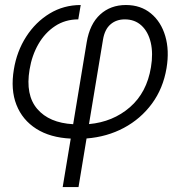

<svg xmlns="http://www.w3.org/2000/svg" viewBox="-20 -546 719 770"><path d="M231.4 204.1 263.7 9.8Q181.2 5.9 125.5 -29.5Q69.8 -64.9 45.9 -125.7Q22 -186.5 35.6 -267.6Q47.4 -340.3 85 -398.9Q122.6 -457.5 179 -491.7Q235.4 -525.9 303.7 -525.9L293.9 -468.3Q241.7 -468.3 200.9 -441.4Q160.2 -414.6 134 -369.1Q107.9 -323.7 98.6 -267.1Q81.5 -165 129.4 -109.1Q177.2 -53.2 273.4 -47.9L327.6 -376Q339.8 -449.7 381.6 -487.8Q423.3 -525.9 484.9 -525.9Q544.4 -525.9 585.2 -492.2Q626 -458.5 642.8 -401.4Q659.7 -344.2 647.9 -272.9Q634.3 -191.4 589.4 -130.4Q544.4 -69.3 476.8 -33.2Q409.2 2.9 327.1 9.3L294.9 204.1ZM336.9 -48.3Q433.1 -57.1 501 -116Q568.8 -174.8 585.4 -276.4Q594.7 -332 584.5 -375.5Q574.2 -418.9 547.4 -443.6Q520.5 -468.3 480.5 -468.3Q446.3 -468.3 423.1 -448.2Q399.9 -428.2 393.1 -387.2Z"/></svg>

Font: Inter Display Light
Style: Italic
Weight: 300
Italic angle: -9.39999°
Designer: Rasmus Andersson
Foundry: rsms
Version: Version 4.000;git-a52131595